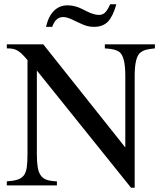

<svg xmlns="http://www.w3.org/2000/svg" viewBox="-20 -870 762 901"><path d="M595 11 153 -539V-147Q153 -109 157 -85Q161 -61 171.5 -46.5Q182 -32 200 -26Q218 -20 247 -19V0H12V-19Q43 -21 62 -27Q81 -33 91.5 -46.5Q102 -60 105.5 -84Q109 -108 109 -147V-588Q94 -606 83 -616.5Q72 -627 61.5 -633Q51 -639 39.5 -641Q28 -643 12 -643V-662H183L568 -178V-515Q568 -607 539 -627Q528 -634 514.5 -637.5Q501 -641 472 -643V-662H707V-643Q678 -640 665 -636.5Q652 -633 641 -625Q612 -605 612 -515V11ZM526 -850Q510 -793 486.5 -768.5Q463 -744 421 -744Q402 -744 386.5 -748.5Q371 -753 340 -768L317 -779Q293 -790 276 -790Q241 -790 225 -744H196Q207 -793 233 -819Q259 -845 297 -845Q332 -845 367 -827L391 -815Q405 -808 419 -804Q433 -800 444 -800Q461 -800 472.5 -810.5Q484 -821 497 -850Z"/></svg>

Font: Klingon pIqaD vaHbo'
Style: Regular
Weight: 400
Width: 0
Designer: Mike Neff (qa'vaj)
Foundry: Mike Neff and Michael Everson
Version: Version 2.003